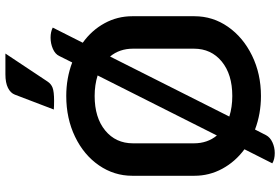

<svg xmlns="http://www.w3.org/2000/svg" viewBox="-183 -792 1036 710"><g transform="rotate(-90 335.0 -437.0)"><path d="M630 -466V-236Q630 -168 591 -112Q552 -56 484.5 -23Q417 10 335 10Q269 10 211 -12L190 29Q182 44 163.5 52.5Q145 61 124 61Q101 61 86 52L138 -51Q92 -85 66 -133Q40 -181 40 -236V-466Q40 -533 78.5 -589Q117 -645 184.5 -677.5Q252 -710 335 -710Q401 -710 459 -688L483 -736Q490 -751 509.5 -759.5Q529 -768 551 -768Q572 -768 588 -760L532 -649Q578 -616 604 -568.5Q630 -521 630 -466ZM189 -153 411 -594Q376 -605 335 -605Q255 -605 207.5 -566Q160 -527 160 -463V-238Q160 -188 189 -153ZM510 -463Q510 -513 481 -548L259 -107Q294 -96 335 -96Q415 -96 462.5 -135Q510 -174 510 -238ZM340 -900Q346 -916 365 -925.5Q384 -935 415 -935H492L389 -780Q380 -766 365.5 -760.5Q351 -755 317 -755Q297 -755 285 -756Z"/></g></svg>

Font: K2D SemiBold
Style: Regular
Weight: 600
Designer: Katatrad Aksorn Co.,Ltd.
Foundry: Cadson Demak Co.,Ltd.
Version: Version 1.000; ttfautohint (v1.6)